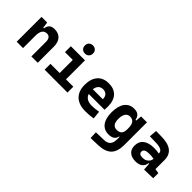

<svg xmlns="http://www.w3.org/2000/svg" viewBox="51 -1675 2828 2828"><g transform="rotate(45 1465.0 -261.0)"><path d="M73.7 0V-517.6H191.9L204.1 -423.8H218.8Q226.1 -476.1 254.4 -501.7Q282.7 -527.3 340.3 -527.3Q422.4 -527.3 467.3 -477.5Q512.2 -427.7 512.2 -336.9V0H379.9V-304.2Q379.9 -351.1 360.6 -376.5Q341.3 -401.9 305.7 -401.9Q206.1 -401.9 206.1 -258.3V0Z M907.2 -587.4Q869.6 -587.4 846.2 -610.8Q822.8 -634.3 822.8 -671.9Q822.8 -709.5 846.2 -732.9Q869.6 -756.3 907.2 -756.3Q944.8 -756.3 968.3 -732.9Q991.7 -709.5 991.7 -671.9Q991.7 -634.3 968.3 -610.8Q944.8 -587.4 907.2 -587.4ZM655.8 0V-121.6H847.2V-395H685.1V-517.6H979V-121.6H1132.3V0Z M1510.7 9.8Q1376.5 9.8 1303.2 -59.8Q1230 -129.4 1230 -259.8Q1230 -386.7 1292.2 -457Q1354.5 -527.3 1467.8 -527.3Q1578.6 -527.3 1639.2 -462.4Q1699.7 -397.5 1699.7 -273.4Q1699.7 -238.3 1696.8 -206.5H1368.2Q1398.4 -115.2 1522.5 -115.2Q1557.6 -115.2 1591.8 -118.9Q1626 -122.6 1661.6 -128.9L1674.3 -3.9Q1624.5 4.9 1583.5 7.3Q1542.5 9.8 1510.7 9.8ZM1468.8 -406.2Q1423.8 -406.2 1396.2 -378.2Q1368.7 -350.1 1361.8 -298.3H1569.8Q1569.8 -350.6 1543.2 -378.4Q1516.6 -406.2 1468.8 -406.2Z M1994.6 9.8Q1900.4 9.8 1848.4 -58.3Q1796.4 -126.5 1796.4 -253.9Q1796.4 -384.3 1848.6 -455.8Q1900.9 -527.3 1995.6 -527.3Q2054.7 -527.3 2085.2 -501.7Q2115.7 -476.1 2125 -423.8H2139.2L2147.5 -517.6H2270V-45.9Q2270 92.3 2205.1 158Q2140.1 223.6 1998 228.5L1846.7 233.4L1841.8 118.2L2007.8 113.3Q2075.7 111.3 2106.2 75.4Q2136.7 39.6 2136.7 -30.3V-80.1H2127Q2110.8 9.8 1994.6 9.8ZM1935.5 -253.9Q1935.5 -123 2033.7 -123Q2137.7 -123 2137.7 -235.4V-265.6Q2137.7 -402.8 2033.7 -402.8Q1986.8 -402.8 1961.2 -364Q1935.5 -325.2 1935.5 -253.9Z M2556.6 9.8Q2474.1 9.8 2428.2 -30.8Q2382.3 -71.3 2382.3 -146Q2382.3 -232.9 2442.4 -279.3Q2502.4 -325.7 2612.8 -325.7Q2645 -325.7 2670.2 -323.2Q2695.3 -320.8 2718.8 -315.4V-316.9Q2718.8 -358.4 2683.3 -377.7Q2647.9 -397 2578.1 -398.9L2445.8 -402.3L2455.6 -522.5L2568.4 -521Q2709 -519 2777.3 -465.6Q2845.7 -412.1 2845.7 -309.6V-118.2L2917.5 -107.4V0L2731.9 4.9L2723.6 -109.4H2711.9Q2704.6 -49.8 2664.3 -20Q2624 9.8 2556.6 9.8ZM2516.6 -155.8Q2516.6 -101.6 2589.4 -101.6Q2631.3 -101.6 2659.7 -116.9Q2688 -132.3 2702.9 -156.5Q2717.8 -180.7 2718.8 -206.5Q2690.4 -212.4 2667.5 -213.4Q2644.5 -214.4 2619.1 -214.4Q2516.6 -214.4 2516.6 -155.8Z"/></g></svg>

Font: Caskaydia Cove
Style: Bold
Weight: 700
Monospace: yes
Designer: Aaron Bell
Foundry: Saja Typeworks
Version: Version 4.300; ttfautohint (v1.8.3)